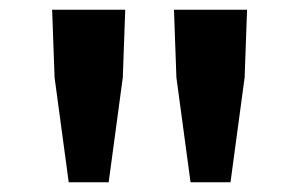

<svg xmlns="http://www.w3.org/2000/svg" viewBox="-20 -800 615 394"><path d="M342 -641 371 -426H453L482 -641L487 -780H337ZM87 -780 92 -641 121 -426H203L232 -641L237 -780Z"/></svg>

Font: Kinto Sans
Style: Bold
Weight: 700
Designer: Authors: Ryoko NISHIZUKA  (kana & ideographs); Paul D. Hunt (Latin, Greek & Cyrillic); Wenlong ZHANG  (bopomofo); Sandol
Foundry: Adobe Systems Incorporated, ookami Inc.
Version: Version 0.001